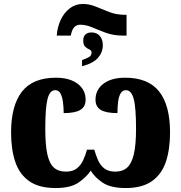

<svg xmlns="http://www.w3.org/2000/svg" viewBox="-20 -941 916 971"><path d="M267 -761Q270 -804 287 -840.5Q304 -877 333 -899Q362 -921 399 -921Q432 -921 464.5 -907.5Q497 -894 533 -880Q569 -866 615 -866H620V-761H603Q554 -761 516 -775Q478 -789 446.5 -802.5Q415 -816 386 -816Q350 -816 340 -770L338 -761ZM395 -637Q419 -646 431 -653Q443 -660 443 -676Q443 -686 432.5 -690.5Q422 -695 411.5 -704Q401 -713 401 -736Q401 -757 412.5 -767Q424 -777 442 -777Q470 -777 485 -759Q500 -741 500 -712Q500 -677 476 -649Q452 -621 395 -606ZM261 10Q177 10 127.5 -25Q78 -60 57 -123Q36 -186 36 -271Q36 -407 91 -477.5Q146 -548 263 -548Q332 -548 372.5 -517.5Q413 -487 413 -437Q413 -401 386 -385Q359 -369 302 -369Q302 -397 298.5 -424Q295 -451 286 -468Q277 -485 259 -485Q232 -485 220.5 -441Q209 -397 209 -289Q209 -208 219.5 -160.5Q230 -113 253 -93Q276 -73 313 -73Q347 -73 367.5 -88.5Q388 -104 400 -129.5Q412 -155 420 -184H457Q465 -155 476.5 -129.5Q488 -104 508.5 -88.5Q529 -73 563 -73Q600 -73 623 -93.5Q646 -114 657 -161.5Q668 -209 668 -290Q668 -398 656 -441.5Q644 -485 617 -485Q599 -485 589.5 -468Q580 -451 577 -424Q574 -397 574 -369Q517 -369 490 -385Q463 -401 463 -437Q463 -487 503 -517.5Q543 -548 613 -548Q730 -548 785 -478Q840 -408 840 -271Q840 -186 819 -123Q798 -60 748.5 -25Q699 10 616 10Q540 10 499.5 -17Q459 -44 439 -78Q416 -44 376 -17Q336 10 261 10Z"/></svg>

Font: Noto Serif Condensed Black
Style: Regular
Weight: 900
Width: 3
Designer: Monotype Design Team
Foundry: Monotype Imaging Inc.
Version: Version 2.015; ttfautohint (v1.8.4.7-5d5b)